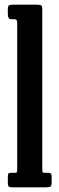

<svg xmlns="http://www.w3.org/2000/svg" viewBox="-20 -800 254 820"><path d="M42 -718H27Q13.5 -718 13.5 -740.5V-762.5Q13.5 -775 19.2 -777.5Q25 -780 36 -780H136.5Q151 -780 155.8 -777.2Q160.5 -774.5 160.5 -760V-84.5Q160.5 -71 161.2 -66.5Q162 -62 172.5 -62H186.5Q200.5 -62 200.5 -48.5V-21Q200.5 -6 195.2 -3Q190 0 176 0H33Q22 0 17.8 -3Q13.5 -6 13.5 -18V-44.5Q13.5 -54 15.5 -58Q17.5 -62 27 -62H46.5Q50.5 -62 52 -64.8Q53.5 -67.5 53.5 -81V-699.5Q53.5 -711.5 50.2 -714.8Q47 -718 42 -718Z"/></svg>

Font: Besley* Condensed Medium
Style: Regular
Weight: 500
Width: 3
Designer: Owen Earl
Foundry: indestructible type*
Version: Version 3.000; ttfautohint (v1.8.3)